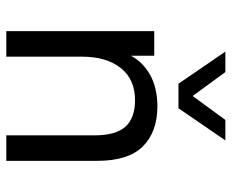

<svg xmlns="http://www.w3.org/2000/svg" viewBox="-83 -653 736 610"><g transform="rotate(90 285.0 -348.0)"><path d="M79 0V-470H157V-396Q178 -435 219 -457.5Q260 -480 318 -480Q399 -480 445 -434Q491 -388 491 -289V0H410V-280Q410 -348 382.5 -378.5Q355 -409 298 -409Q232 -409 196 -363.5Q160 -318 160 -240V0ZM246 -547 144 -696H209L285 -592L361 -696H426L324 -547Z"/></g></svg>

Font: Gantari
Style: Regular
Weight: 400
Designer: Anugrah Pasau
Foundry: Lafontype
Version: Version 1.000; ttfautohint (v1.8.3)